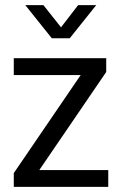

<svg xmlns="http://www.w3.org/2000/svg" viewBox="-20 -732 475 752"><path d="M34 0V-54L296 -438H34V-504H396V-450L134 -66H404V0ZM183 -582 79 -712H150L219 -625L286 -712H357L253 -582Z"/></svg>

Font: Special Gothic
Style: Regular
Weight: 400
Designer: Alistair McCready
Foundry: Monolith
Version: Version 1.010; ttfautohint (v1.8.4.7-5d5b)